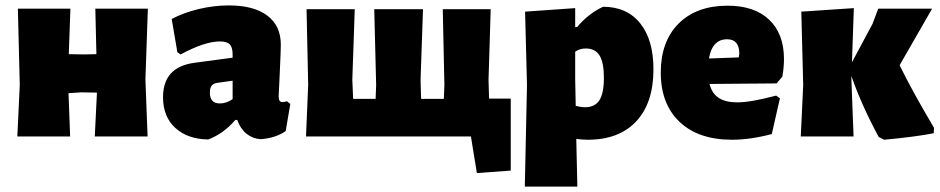

<svg xmlns="http://www.w3.org/2000/svg" viewBox="-20 -504 3472 709"><path d="M517 -210 525 0H330L338 -162L281 -163L233 -160L239 0H44L53 -190L46 -472H240L234 -304L291 -303L336 -304L332 -472H526Z M1017 -339Q1017 -319 1013 -233Q1009 -157 1009 -148Q1009 -137 1012.5 -132Q1016 -127 1023 -127Q1030 -127 1040 -130L1052 -120L1035 -20Q998 6 942 10Q913 8 890.5 -10Q868 -28 856 -61H849Q805 -10 749 11Q673 10 627.5 -31.5Q582 -73 582 -145Q582 -256 697 -272L839 -291V-303Q839 -329 828.5 -340Q818 -351 792 -351Q736 -351 647 -303L635 -311L614 -434Q660 -458 715.5 -471Q771 -484 825 -484Q917 -484 967 -446.5Q1017 -409 1017 -339ZM782 -198Q768 -196 761.5 -187.5Q755 -179 755 -162Q755 -122 792 -122Q816 -122 839 -138V-206Z M1866 -140V126L1741 135L1719 0H1110L1118 -190L1112 -470H1290L1281 -209L1284 -139H1367L1369 -190L1362 -470H1542L1533 -209L1535 -139H1619L1621 -190L1615 -470H1792L1784 -209L1786 -140Z M2393 -248Q2393 -124 2329.5 -56Q2266 12 2151 12Q2131 12 2108 9L2112 185H1918L1926 -190L1919 -461L2104 -474V-404H2111Q2153 -454 2207 -479Q2295 -479 2344 -418Q2393 -357 2393 -248ZM2210 -217Q2210 -273 2194 -299Q2178 -325 2143 -325Q2121 -325 2104 -313V-210L2106 -113Q2126 -108 2140 -108Q2177 -108 2193.5 -134Q2210 -160 2210 -217Z M2848 -196 2600 -194Q2609 -159 2634 -142.5Q2659 -126 2703 -126Q2752 -126 2846 -151L2860 -141L2830 -9Q2751 12 2683 12Q2559 12 2489.5 -54Q2420 -120 2420 -236Q2420 -351 2486 -417Q2552 -483 2667 -483Q2766 -483 2820.5 -431Q2875 -379 2875 -286Q2875 -256 2869 -221ZM2710 -306Q2710 -359 2665 -359Q2610 -359 2598 -288L2708 -292Z M3429 -32 3428 -12Q3363 1 3245 12L3225 2Q3162 -114 3124 -223V-210L3132 0H2937L2946 -190L2939 -461L3133 -474L3126 -274L3202 -416L3223 -472H3422L3302 -263Q3349 -167 3429 -32Z"/></svg>

Font: Luna Sans Black
Style: Regular
Weight: 900
Designer: Juan Pablo del Peral
Foundry: Huerta Tipografica
Version: Version 2.001; ttfautohint (v1.5)